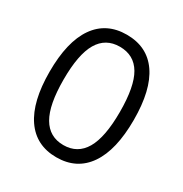

<svg xmlns="http://www.w3.org/2000/svg" viewBox="-168 -843 936 981"><g transform="rotate(30 300.0 -352.5)"><path d="M300 9Q180 9 116 -84Q52 -177 52 -353Q52 -530 116 -622Q180 -714 300 -714Q421 -714 484.5 -622.5Q548 -531 548 -354Q548 -177 484 -84Q420 9 300 9ZM300 -63Q383 -63 424.5 -134Q466 -205 466 -354Q466 -504 425 -573.5Q384 -643 300 -643Q217 -643 175.5 -573Q134 -503 134 -354Q134 -205 175.5 -134Q217 -63 300 -63Z"/></g></svg>

Font: Winston
Style: Regular
Weight: 400
Designer: Original fonts by Vernon Adams / Changes by Cristiano Sobral
Foundry: Original fonts by Vernon Adams / Changes by Cristiano Sobral
Version: Version 2.503;July 17, 2020;FontCreator 13.0.0.2655 64-bit